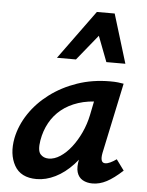

<svg xmlns="http://www.w3.org/2000/svg" viewBox="-52 -754 618 805"><g transform="rotate(5 257.0 -351.0)"><path d="M132 9Q65 9 38.5 -38.5Q12 -86 25 -154Q36 -208 68.5 -257Q101 -306 151.5 -344Q202 -382 266 -404Q330 -426 404 -426Q424 -426 437 -424.5Q450 -423 461 -421L398 -124Q390 -82 413 -82Q422 -82 434 -87.5Q446 -93 460 -103L493 -58Q456 -24 426.5 -8.5Q397 7 367 7Q343 7 325.5 -3Q308 -13 301.5 -34.5Q295 -56 303 -92L336 -243L390 -277Q375 -211 347.5 -158Q320 -105 285 -67.5Q250 -30 210.5 -10.5Q171 9 132 9ZM175 -81Q199 -81 223.5 -97Q248 -113 269.5 -140.5Q291 -168 307.5 -203.5Q324 -239 332 -278L352 -377L407 -334Q398 -336 389 -336.5Q380 -337 371 -337Q319 -337 278 -323.5Q237 -310 207.5 -286Q178 -262 159.5 -228.5Q141 -195 134 -154Q127 -111 140 -96Q153 -81 175 -81ZM173 -505 323 -711H398L365 -643L253 -505ZM381 -505 329 -641 323 -711H398L461 -505Z"/></g></svg>

Font: Ysabeau
Style: Bold Italic
Weight: 700
Italic angle: -12°
Designer: Christian Thalmann (Catharsis Fonts)
Version: Version 2.002